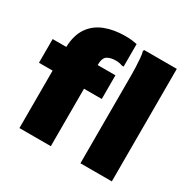

<svg xmlns="http://www.w3.org/2000/svg" viewBox="-168 -949 1129 1123"><g transform="rotate(30 396.0 -388.0)"><path d="M100 0V-388H8V-548H100Q103 -630 138 -680Q173 -730 232.5 -753Q292 -776 368 -776Q398 -776 415.5 -773.5Q433 -771 448 -768V-616H436Q417 -624 392 -624Q356 -624 334 -610Q312 -596 312 -548H432V-388H312V0ZM512 0V-596Q512 -616 511 -646Q510 -676 507.5 -705Q505 -734 500 -752L504 -760H724V0Z"/></g></svg>

Font: Kufam Black
Style: Regular
Weight: 900
Designer: Wael Morcos, Artur Schmal
Foundry: Original Type
Version: Version 1.301; ttfautohint (v1.8.3)